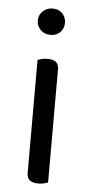

<svg xmlns="http://www.w3.org/2000/svg" viewBox="-50 -689 341 725"><g transform="rotate(5 120.5 -326.5)"><path d="M68 -608Q68 -629 83 -643.5Q98 -658 120 -658Q143 -658 157 -643.5Q171 -629 171 -608Q171 -587 157 -572.5Q143 -558 120 -558Q98 -558 83 -572.5Q68 -587 68 -608ZM80 -264H160V-2Q155 0 145 2.5Q135 5 123 5Q102 5 91 -3.5Q80 -12 80 -31ZM160 -225H80V-460Q85 -462 95.5 -464.5Q106 -467 118 -467Q139 -467 149.5 -458.5Q160 -450 160 -430Z"/></g></svg>

Font: Baloo Tammudu 2
Style: Regular
Weight: 400
Designer: Maithili Shingre, Omkar Shende and Ek Type
Foundry: Ek Type
Version: Version 1.700